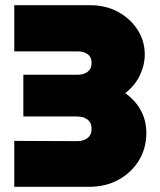

<svg xmlns="http://www.w3.org/2000/svg" viewBox="-20 -720 617 740"><path d="M35 0V-177L277 -176Q302 -176 317.5 -188Q333 -200 333 -224Q333 -247 317.5 -259Q302 -271 277 -271H70V-432H280Q303 -432 318 -443.5Q333 -455 333 -477Q333 -500 318 -511Q303 -522 280 -522H35V-700H325Q389 -700 436.5 -673.5Q484 -647 511 -604Q538 -561 538 -510Q538 -470 519.5 -430.5Q501 -391 463 -361Q502 -333 523 -294Q544 -255 544 -208Q544 -148 515 -101Q486 -54 436.5 -27Q387 0 323 0Z"/></svg>

Font: MuseoModerno Black
Style: Regular
Weight: 900
Designer: Pablo Cosgaya, Héctor Gatti, Marcela Romero, and the Authors of The MuseoModerno Project.
Foundry: Omnibus-Type Team
Version: Version 1.001